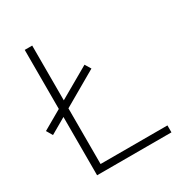

<svg xmlns="http://www.w3.org/2000/svg" viewBox="-179 -820 874 935"><g transform="rotate(-30 257.5 -352.5)"><path d="M96 0V-705H138V-39H514V0ZM8 -277 -12 -311 312 -497 332 -464Z"/></g></svg>

Font: Nunito Sans 12pt ExtraLight
Style: Regular
Weight: 200
Version: Version 3.101;gftools[0.9.27]